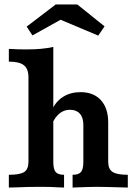

<svg xmlns="http://www.w3.org/2000/svg" viewBox="-20 -842 608 862"><path d="M107.8 -115.3V-494.3Q107.8 -532.6 87.5 -548.9Q67.3 -565.3 19.7 -565.3V-622.5Q59.1 -620.1 97.7 -620.1Q171.4 -620.1 219.3 -631.4V-115.3Q219.3 -82.6 229.8 -69.9Q240.3 -57.3 267.6 -57.3V0Q255.9 -0.8 243.7 -0.8Q211 -3.2 164.9 -3.2Q101.2 -3.2 53.6 -0.8L19.7 0V-57.3Q69.7 -57.3 88.7 -69.8Q107.8 -82.3 107.8 -115.3ZM354.2 -115.3V-281.3Q354.2 -314 338.5 -331.6Q322.8 -349.2 294.2 -349.2Q267.8 -349.2 247.3 -332.7Q226.9 -316.3 213 -284.3L213.2 -348Q230.3 -386.6 263.6 -407.5Q296.9 -428.3 341.6 -428.3Q400.1 -428.3 433 -392.3Q465.8 -356.2 465.8 -292.1V-115.3Q465.8 -83.1 485.2 -70.2Q504.7 -57.3 553.8 -57.3V0Q444.4 -3.2 413 -3.2Q387.1 -3.2 305.9 0V-57.3Q333.3 -57.3 343.7 -69.9Q354.2 -82.6 354.2 -115.3ZM99.7 -722.5 230.2 -822H327L449.4 -723.7L421 -682.2L220.7 -766.5L283.4 -770.8L125.7 -683Z"/></svg>

Font: Playfair Micro SmCond SmLight
Style: Regular
Weight: 360
Width: 4
Designer: Claus Eggers Sørensen
Foundry: Claus Eggers Sørensen
Version: Version 2.100;Glyphs 3.2 (3219)